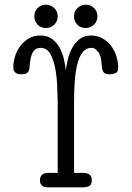

<svg xmlns="http://www.w3.org/2000/svg" viewBox="-20 -802 565 822"><path d="M127 -732Q127 -754 141.5 -768Q156 -782 176 -782Q196 -782 211.5 -768Q227 -754 227 -732Q227 -710 212 -696Q197 -682 177 -682Q154 -682 140.5 -697Q127 -712 127 -732ZM297 -732Q297 -754 312 -768Q327 -782 347 -782Q367 -782 382 -768Q397 -754 397 -732Q397 -710 382 -696Q367 -682 347 -682Q324 -682 310.5 -697Q297 -712 297 -732ZM37 -515Q37 -537 44.5 -561Q52 -585 66.5 -604.5Q81 -624 102.5 -637Q124 -650 153 -650Q184 -650 204 -634.5Q224 -619 236 -596Q248 -573 254 -547Q260 -521 262 -500Q264 -520 270 -546Q276 -572 288 -595Q300 -618 320 -634Q340 -650 370 -650Q398 -650 420 -637Q442 -624 456.5 -604.5Q471 -585 478.5 -560.5Q486 -536 486 -514Q486 -493 474 -488.5Q462 -484 451 -484Q430 -484 424 -492Q418 -500 416.5 -513Q415 -526 413.5 -543Q412 -560 402 -578Q398 -583 390.5 -590Q383 -597 371 -597Q348 -597 333.5 -578Q319 -559 311 -527Q303 -495 300 -453Q297 -411 297 -365V-62H337Q341 -62 347.5 -61Q354 -60 359.5 -57Q365 -54 369 -48Q373 -42 373 -31Q373 -10 361 -5Q349 0 338 0H187Q182 0 176 -0.5Q170 -1 164.5 -4Q159 -7 155 -13Q151 -19 151 -31Q151 -41 155 -47.5Q159 -54 164.5 -57Q170 -60 176 -61Q182 -62 186 -62H227V-365Q226 -388 225 -427Q224 -466 217.5 -504Q211 -542 196.5 -569.5Q182 -597 154 -597Q134 -597 124.5 -584Q115 -571 111.5 -553.5Q108 -536 107 -520Q106 -504 103 -498Q95 -484 75 -484H72Q68 -484 62 -484.5Q56 -485 50.5 -488Q45 -491 41 -497Q37 -503 37 -515Z"/></svg>

Font: CMU Typewriter Custom
Style: Regular
Weight: 500
Monospace: yes
Version: Version 0.7.0